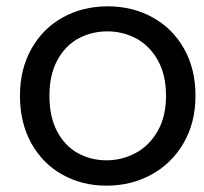

<svg xmlns="http://www.w3.org/2000/svg" viewBox="-20 -577 645 606"><path d="M43 -275Q43 -359 79.5 -423.5Q116 -488 179 -522.5Q242 -557 320 -557Q398 -557 461 -522.5Q524 -488 560.5 -424Q597 -360 597 -275Q597 -190 559.5 -125.5Q522 -61 458 -26Q394 9 316 9Q239 9 176.5 -26Q114 -61 78.5 -125.5Q43 -190 43 -275ZM504 -275Q504 -341 478 -387Q452 -433 410 -455.5Q368 -478 319 -478Q269 -478 227.5 -455.5Q186 -433 161 -387Q136 -341 136 -275Q136 -208 160.5 -162Q185 -116 226 -93.5Q267 -71 316 -71Q365 -71 408 -94Q451 -117 477.5 -163Q504 -209 504 -275Z"/></svg>

Font: Poppins A&M
Style: Regular-A&M
Weight: 400
Designer: Ninad Kale (Devanagari), Jonny Pinhorn (Latin)
Foundry: Indian Type Foundry
Version: 4.004